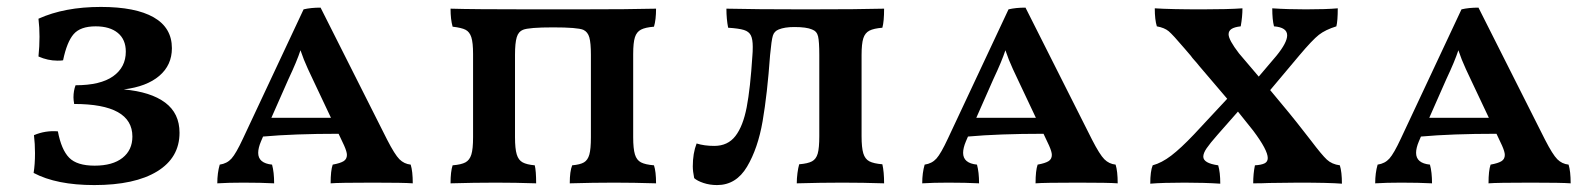

<svg xmlns="http://www.w3.org/2000/svg" viewBox="-20 -527 4592 554"><path d="M498 -144Q498 -72 433.5 -32.5Q369 7 252 7Q143 7 77 -28Q81 -53 81 -85Q81 -112 78 -137Q111 -151 147 -148Q157 -95 179.5 -72Q202 -49 253 -49Q305 -49 333.5 -71.5Q362 -94 362 -133Q362 -227 194 -227Q192 -239 192 -246Q192 -265 198 -281Q270 -281 306.5 -307Q343 -333 343 -378Q343 -413 320 -432Q297 -451 256 -451Q212 -451 192.5 -428.5Q173 -406 162 -353Q157 -352 146 -352Q118 -352 91 -364Q94 -393 94 -421Q94 -448 91 -473Q166 -507 271 -507Q371 -507 423.5 -477Q476 -447 476 -388Q476 -339 439.5 -308Q403 -277 337 -269Q415 -262 456.5 -231Q498 -200 498 -144Z M1171 2Q1146 0 1056 0Q958 0 934 2Q934 -35 940 -52Q962 -56 971.5 -62Q981 -68 981 -80Q981 -89 973 -107L957 -141Q828 -141 739 -133L733 -119Q725 -100 725 -86Q725 -56 765 -52Q771 -30 771 2Q733 0 682 0Q639 0 607 2Q607 -28 614 -52Q635 -55 648 -69.5Q661 -84 681 -127L856 -500Q877 -505 905 -505L1097 -124Q1119 -81 1132.5 -67.5Q1146 -54 1165 -52Q1171 -33 1171 2ZM935 -187 884 -295Q881 -301 868.5 -328Q856 -355 847 -382Q837 -351 812 -298L763 -187Z M1286 -50Q1311 -52 1323 -58.5Q1335 -65 1340 -81Q1345 -97 1345 -131V-371Q1345 -404 1340 -419.5Q1335 -435 1323.5 -441Q1312 -447 1286 -450Q1280 -471 1280 -502Q1342 -500 1516 -500H1639Q1801 -500 1873 -502Q1873 -470 1867 -450Q1842 -448 1829.5 -441.5Q1817 -435 1812 -419.5Q1807 -404 1807 -371V-131Q1807 -98 1812 -81.5Q1817 -65 1829.5 -58.5Q1842 -52 1867 -50Q1873 -32 1873 2Q1807 0 1752 0Q1692 0 1624 2Q1624 -33 1631 -50Q1654 -52 1665 -58.5Q1676 -65 1680.5 -81Q1685 -97 1685 -131V-369Q1685 -403 1680.5 -419Q1676 -435 1663 -441Q1646 -448 1576 -448Q1506 -448 1489 -441Q1476 -436 1471 -419.5Q1466 -403 1466 -369V-131Q1466 -98 1471 -81.5Q1476 -65 1488 -58.5Q1500 -52 1523 -50Q1527 -34 1527 2Q1467 0 1411 0Q1348 0 1280 2Q1280 -32 1286 -50Z M1983 -13Q1979 -33 1979 -47Q1979 -85 1990 -113Q2012 -106 2041 -106Q2080 -106 2102 -134.5Q2124 -163 2134.5 -217.5Q2145 -272 2151 -367Q2152 -377 2152 -392Q2152 -414 2146.5 -425Q2141 -436 2126.5 -440.5Q2112 -445 2081 -447Q2076 -472 2076 -502Q2158 -500 2304 -500Q2461 -500 2531 -502Q2531 -465 2526 -447Q2501 -445 2488.5 -438.5Q2476 -432 2471 -416.5Q2466 -401 2466 -368V-134Q2466 -101 2471 -84.5Q2476 -68 2488.5 -61.5Q2501 -55 2526 -53Q2531 -31 2531 2Q2469 0 2411 0Q2349 0 2279 2Q2279 -12 2281 -27.5Q2283 -43 2286 -53Q2311 -55 2323 -61.5Q2335 -68 2339.5 -84Q2344 -100 2344 -134V-368Q2344 -407 2340.5 -422Q2337 -437 2323 -442Q2307 -449 2272 -449Q2244 -449 2227 -442Q2214 -437 2210 -424Q2206 -411 2202 -368Q2194 -256 2180.5 -177.5Q2167 -99 2135.5 -46Q2104 7 2049 7Q2028 7 2010 1Q1992 -5 1983 -13Z M3205 2Q3180 0 3090 0Q2992 0 2968 2Q2968 -35 2974 -52Q2996 -56 3005.5 -62Q3015 -68 3015 -80Q3015 -89 3007 -107L2991 -141Q2862 -141 2773 -133L2767 -119Q2759 -100 2759 -86Q2759 -56 2799 -52Q2805 -30 2805 2Q2767 0 2716 0Q2673 0 2641 2Q2641 -28 2648 -52Q2669 -55 2682 -69.5Q2695 -84 2715 -127L2890 -500Q2911 -505 2939 -505L3131 -124Q3153 -81 3166.5 -67.5Q3180 -54 3199 -52Q3205 -33 3205 2ZM2969 -187 2918 -295Q2915 -301 2902.5 -328Q2890 -355 2881 -382Q2871 -351 2846 -298L2797 -187Z M3852 3Q3815 0 3726 0L3642 1Q3623 2 3596 2Q3596 -26 3601 -50Q3619 -51 3628.5 -55.5Q3638 -60 3638 -71Q3638 -94 3596 -150L3552 -205L3493 -138Q3471 -113 3461.5 -99Q3452 -85 3452 -75Q3452 -56 3495 -50Q3501 -30 3501 3Q3456 0 3398 0Q3335 0 3299 3Q3299 -33 3306 -50Q3332 -57 3359.5 -78Q3387 -99 3425 -139L3521 -242L3440 -337Q3433 -346 3426.5 -353Q3420 -360 3416 -366L3398 -387Q3364 -427 3352 -437Q3340 -447 3318 -451Q3312 -470 3312 -503Q3357 -500 3449 -500Q3523 -500 3565 -503Q3565 -479 3560 -451Q3542 -449 3533.5 -443.5Q3525 -438 3525 -428Q3525 -412 3555 -373L3612 -306L3663 -366Q3694 -404 3694 -425Q3694 -448 3656 -451Q3651 -470 3651 -503Q3695 -500 3748 -500Q3807 -500 3840 -503Q3840 -467 3836 -451Q3804 -441 3785.5 -426.5Q3767 -412 3729 -367L3645 -267Q3708 -192 3738 -153L3763 -121Q3794 -80 3808.5 -66.5Q3823 -53 3846 -50Q3852 -31 3852 3Z M4512 2Q4487 0 4397 0Q4299 0 4275 2Q4275 -35 4281 -52Q4303 -56 4312.5 -62Q4322 -68 4322 -80Q4322 -89 4314 -107L4298 -141Q4169 -141 4080 -133L4074 -119Q4066 -100 4066 -86Q4066 -56 4106 -52Q4112 -30 4112 2Q4074 0 4023 0Q3980 0 3948 2Q3948 -28 3955 -52Q3976 -55 3989 -69.5Q4002 -84 4022 -127L4197 -500Q4218 -505 4246 -505L4438 -124Q4460 -81 4473.5 -67.5Q4487 -54 4506 -52Q4512 -33 4512 2ZM4276 -187 4225 -295Q4222 -301 4209.5 -328Q4197 -355 4188 -382Q4178 -351 4153 -298L4104 -187Z"/></svg>

Font: Vollkorn SC SemiBold
Style: Regular
Weight: 600
Designer: Friedrich Althausen
Foundry: Friedrich Althausen
Version: Version 4.015